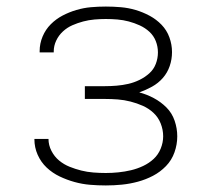

<svg xmlns="http://www.w3.org/2000/svg" viewBox="-20 -558 640 586"><path d="M303 8Q279 8 255 6Q231 4 207.5 -2.5Q184 -9 162 -19.5Q140 -30 122.5 -46.5Q105 -63 95 -85.5Q85 -108 85 -133Q85 -133 85 -133.5Q85 -134 85 -134H128Q128 -134 128 -134Q128 -134 128 -134Q128 -115 137 -97.5Q146 -80 160.5 -68Q175 -56 192.5 -49Q210 -42 228 -37.5Q246 -33 265 -31.5Q284 -30 303 -30Q322 -30 341.5 -32Q361 -34 380 -38.5Q399 -43 417 -51.5Q435 -60 449 -73Q463 -86 470.5 -104.5Q478 -123 478 -142Q478 -162 470.5 -181Q463 -200 448.5 -213.5Q434 -227 416 -235Q398 -243 378.5 -248Q359 -253 339.5 -254.5Q320 -256 300 -256H239V-295H300Q318 -295 336 -296.5Q354 -298 371.5 -302Q389 -306 405.5 -314Q422 -322 435.5 -334Q449 -346 455.5 -363Q462 -380 462 -398Q462 -416 455.5 -432.5Q449 -449 436 -461Q423 -473 406.5 -480.5Q390 -488 373 -492.5Q356 -497 338.5 -498.5Q321 -500 303 -500Q286 -500 268.5 -498.5Q251 -497 234 -492.5Q217 -488 201 -481Q185 -474 172 -462Q159 -450 151.5 -434Q144 -418 144 -401Q144 -400 144 -399.5Q144 -399 144 -398H101Q101 -399 101 -400Q101 -401 101 -402Q101 -425 110 -446.5Q119 -468 135 -484Q151 -500 171 -510.5Q191 -521 213 -527.5Q235 -534 257.5 -536Q280 -538 303 -538Q326 -538 349 -536Q372 -534 394 -527.5Q416 -521 436.5 -510Q457 -499 473 -482.5Q489 -466 497 -444Q505 -422 505 -399Q505 -377 498 -356.5Q491 -336 477 -320Q463 -304 444 -293.5Q425 -283 405 -276Q428 -270 449.5 -258.5Q471 -247 488 -230Q505 -213 513 -189.5Q521 -166 521 -142Q521 -117 512.5 -93Q504 -69 486.5 -51Q469 -33 447 -21.5Q425 -10 401 -3.5Q377 3 352.5 5.5Q328 8 303 8Z"/></svg>

Font: Iosevka Curly XLtEx
Style: Regular
Weight: 200
Width: 7
Monospace: yes
Designer: Belleve Invis
Foundry: Belleve Invis
Version: Version 11.1.0; ttfautohint (v1.8.3)